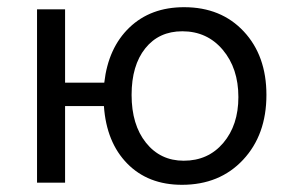

<svg xmlns="http://www.w3.org/2000/svg" viewBox="-20 -508 813 534"><path d="M83 0V-482H161V-278H270Q281 -375 340 -431.5Q399 -488 492 -488Q595 -488 658 -420.5Q721 -353 721 -244Q721 -133 656 -63.5Q591 6 486 6Q392 6 334 -53Q276 -112 269 -213H161V0ZM491 -61Q559 -61 601 -110.5Q643 -160 643 -238Q643 -318 599.5 -369.5Q556 -421 487 -421Q422 -421 384 -373.5Q346 -326 346 -244Q346 -161 386 -111Q426 -61 491 -61Z"/></svg>

Font: Cantarell
Style: Regular
Weight: 400
Designer: Dave Crossland, Nikolaus Waxweiler, Florian Fecher, Jacques Le Bailly, Eben Sorkin, Alexei Vanyashin, Alexios Zavras, Em
Version: Version 0.303